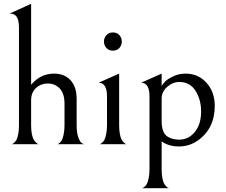

<svg xmlns="http://www.w3.org/2000/svg" viewBox="-20 -760 1192 1012"><path d="M144 -313Q193 -372 265 -372Q319 -372 351.5 -337.5Q384 -303 384 -238V-99Q384 -57 394 -32.5Q404 -8 414 -4L424 0H280Q282 0 284.5 -0.5Q287 -1 294 -6.5Q301 -12 306 -21.5Q311 -31 315.5 -51.5Q320 -72 320 -100V-214Q320 -274 287 -301Q264 -320 232 -320Q196 -320 170 -296.5Q144 -273 144 -231V-100Q144 -73 148 -53Q152 -33 158 -23.5Q164 -14 170.5 -8Q177 -2 181 -1L185 0H41Q43 0 45.5 -1Q48 -2 54.5 -7.5Q61 -13 66.5 -22.5Q72 -32 76 -52.5Q80 -73 80 -100V-615Q80 -688 36 -688H30L144 -740Z M609.5 -507.5Q597 -493 575 -493Q553 -493 540.5 -507.5Q528 -522 528 -541Q528 -560 540.5 -574.5Q553 -589 575 -589Q597 -589 609.5 -574.5Q622 -560 622 -541Q622 -522 609.5 -507.5ZM544 -251Q544 -324 500 -324L608 -372V-100Q608 -73 612 -52.5Q616 -32 622 -22.5Q628 -13 634 -7.5Q640 -2 644 -1L648 0H504Q506 0 508.5 -1Q511 -2 518 -7.5Q525 -13 530 -22.5Q535 -32 539.5 -52.5Q544 -73 544 -100Z M832 132Q832 159 836 179.5Q840 200 846 209.5Q852 219 858 224.5Q864 230 868 231L872 232H728Q730 232 732.5 231Q735 230 742 224.5Q749 219 754 209.5Q759 200 763.5 179.5Q768 159 768 132V-251Q768 -324 724 -324L832 -372V-307Q838 -317 849.5 -329.5Q861 -342 891.5 -357Q922 -372 958 -372Q1025 -372 1068.5 -323.5Q1112 -275 1112 -202Q1112 -82 1022 -19Q977 12 924 12Q868 12 832 -15ZM1040 -172Q1040 -235 1010.5 -281.5Q981 -328 925 -328Q891 -328 861.5 -302.5Q832 -277 832 -240V-122Q832 -60 863 -40Q888 -24 924 -24Q974 -24 1007 -64.5Q1040 -105 1040 -172Z"/></svg>

Font: Bellefair
Style: Regular
Weight: 400
Designer: Nick Shinn, Liron Lavi Turkenic
Foundry: Shinntype
Version: Version 1.003;PS 001.003;hotconv 1.0.88;makeotf.lib2.5.64775